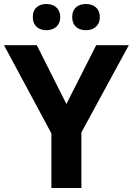

<svg xmlns="http://www.w3.org/2000/svg" viewBox="-20 -940 664 960"><path d="M144 -854C144 -810 174 -789 212 -789C249 -789 281 -810 281 -854C281 -900 249 -920 212 -920C174 -920 144 -900 144 -854ZM341 -854C341 -810 371 -789 410 -789C447 -789 479 -810 479 -854C479 -900 447 -920 410 -920C371 -920 341 -900 341 -854ZM312 -420 164 -714H0L237 -273V0H387V-278L624 -714H461Z"/></svg>

Font: Noto Sans Malayalam
Style: Bold
Weight: 700
Designer: Jelle Bosma - Monotype Design Team
Foundry: Monotype Imaging Inc.
Version: Version 2.104